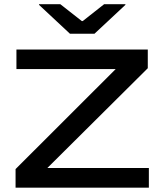

<svg xmlns="http://www.w3.org/2000/svg" viewBox="-20 -868 760 888"><path d="M668.5 -91V0H52V-86L515 -548.5H56V-639H663.5V-552.5L199 -91ZM303.5 -712 160.5 -845.5V-848.5H259L358.5 -770.5H362.5L461.5 -848.5H560V-845.5L417 -712Z"/></svg>

Font: Anek Latin Expanded Medium
Style: Regular
Weight: 500
Width: 7
Designer: Yesha Goshar
Foundry: Ek Type
Version: Version 1.003